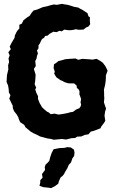

<svg xmlns="http://www.w3.org/2000/svg" viewBox="-20 -705 594 992"><path d="M258 17 244 13 224 10 213 7 187 0 168 -10 152 -17 137 -26 128 -34 112 -47 105 -60 84 -74 77 -90 75 -98 66 -114 53 -130 46 -147V-158L34 -183L28 -195L34 -213L26 -227L25 -243L22 -262L14 -282L16 -317L23 -346L22 -368L27 -385L24 -403L30 -419L23 -435L36 -451L30 -464L40 -484L55 -509L57 -522L65 -539L71 -548L80 -558V-577L93 -583L101 -600L120 -615L133 -623L144 -640L154 -651L170 -655L180 -659L201 -668L225 -673L241 -678L259 -682L273 -680L300 -685L316 -682L330 -680L344 -676L362 -670L384 -666L396 -659L406 -654L432 -637L437 -621L445 -615L444 -600L446 -580L437 -568L425 -563L411 -552H405L387 -551L372 -554L360 -551L346 -549H332L312 -552L299 -543L287 -546L273 -539L255 -541L245 -535L237 -531L226 -521L213 -519L208 -510L197 -503L193 -496L185 -479L179 -471V-456L171 -444L176 -429L171 -416L169 -403L162 -389L165 -364L155 -349L164 -319L163 -303L162 -288L159 -270L167 -252L162 -243L168 -225L177 -207L176 -195L181 -182L185 -172L191 -162L197 -151L211 -138L223 -128L232 -124L242 -115L262 -118L282 -113L304 -116L330 -121L343 -125L357 -127L373 -139L390 -146L397 -156L399 -166L396 -176L399 -193L394 -208L390 -218L391 -231L388 -241L377 -251L376 -263L363 -274H343L331 -275L315 -280L300 -288L292 -291L271 -306L260 -324L263 -335L257 -353L259 -373L273 -382L281 -389L304 -395L317 -399L340 -401L357 -402L370 -403L384 -396L406 -401L418 -400L436 -399L458 -397L479 -401L497 -391L511 -381L524 -364L536 -340L527 -315V-302L526 -286L523 -266L517 -242L518 -223V-209L519 -198L517 -176L523 -158L528 -144L523 -129L520 -107L524 -81L516 -68L503 -51L499 -42L465 -29L449 -25L437 -11L418 -8L400 0L379 1L368 8L349 9L321 16L300 13ZM244 267 233 265 204 262 184 255 188 238V226L200 213L197 194L213 173L211 158L216 145L227 135L235 125L240 105L247 85L257 66L288 60L313 59L328 55L346 57L362 68L365 83L363 101L354 113L347 134L335 147L328 164L317 182L311 194L304 203L293 212L284 232L281 244L265 256Z"/></svg>

Font: Winky Rough SemiBold
Style: Regular
Weight: 600
Designer: Simon Atzbach
Foundry: typofactur
Version: Version 1.206; ttfautohint (v1.8.4.7-5d5b)